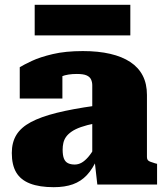

<svg xmlns="http://www.w3.org/2000/svg" viewBox="-20 -766 692 797"><path d="M375 -327V-254Q340 -247 316 -238.5Q292 -230 277 -219.5Q262 -209 254 -197.5Q246 -186 243 -172.5Q240 -159 240 -145Q240 -121 245.5 -107.5Q251 -94 262.5 -88.5Q274 -83 290 -83Q305 -83 318.5 -90.5Q332 -98 346 -114Q360 -130 375 -157L385 -110Q365 -65 340.5 -39Q316 -13 282.5 -1Q249 11 203 11Q144 11 105 -4Q66 -19 47.5 -50Q29 -81 29 -131Q29 -175 48 -206Q67 -237 108 -259Q149 -281 215 -297.5Q281 -314 375 -327ZM384 0 372 -106 363 -101V-412Q363 -425 358 -436Q353 -447 339.5 -453Q326 -459 299 -459Q261 -459 236 -449Q211 -439 203 -427Q192 -431 188.5 -438.5Q185 -446 190 -454.5Q195 -463 207 -468.5Q219 -474 239 -473V-357H62V-487Q78 -497 112 -513Q146 -529 199 -541.5Q252 -554 324 -554Q388 -554 437.5 -542.5Q487 -531 521 -508.5Q555 -486 572.5 -452Q590 -418 590 -372V-114Q590 -106 593.5 -101.5Q597 -97 604.5 -94.5Q612 -92 624 -88L632 -86V0ZM124 -746H521V-619H124Z"/></svg>

Font: Roboto Serif Black
Style: Regular
Weight: 900
Designer: Greg Gazdowicz
Foundry: Commercial Type
Version: Version 1.008